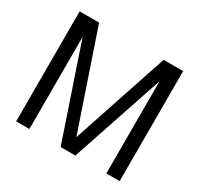

<svg xmlns="http://www.w3.org/2000/svg" viewBox="-154 -916 1141 1102"><g transform="rotate(30 416.5 -364.5)"><path d="M467.8 0H370.1L163.1 -610.8V0H75.2V-729H204.1L419.9 -94.2L631.8 -729H761.2V0H672.9V-610.8Z"/></g></svg>

Font: SolaimanLipi
Style: Normal
Weight: 400
Designer: Solaiman Karim
Foundry: Al Mamun Sumon
Version: Version 2.000